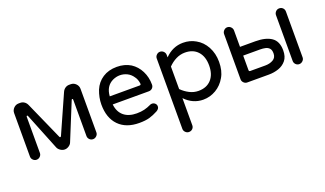

<svg xmlns="http://www.w3.org/2000/svg" viewBox="-72 -994 2791 1651"><g transform="rotate(-20 1323.5 -168.5)"><path d="M121 -23Q103 -23 89.5 -36.5Q76 -50 76 -68V-466Q76 -492 95 -511.5Q114 -531 141 -531H156Q175 -531 191.5 -520Q208 -509 217 -489L371 -143Q374 -136 379 -136Q384 -136 387 -143L542 -491Q551 -511 567.5 -522Q584 -533 603 -533H619Q645 -533 664.5 -513.5Q684 -494 684 -467V-68Q684 -50 670 -36.5Q656 -23 638 -23Q619 -23 606 -36.5Q593 -50 593 -68V-400Q593 -409 587 -409Q582 -409 580 -403L442 -65Q436 -48 417.5 -35.5Q399 -23 379 -23Q359 -23 340.5 -35.5Q322 -48 315 -65L180 -401Q179 -407 173 -407Q167 -407 167 -398V-68Q167 -50 153.5 -36.5Q140 -23 121 -23Z M1060 -18Q940 -18 873 -86.5Q806 -155 806 -278Q806 -311 812.5 -343Q819 -375 831 -406Q857 -468 911 -503Q965 -538 1040 -538Q1112 -538 1166 -505Q1217 -472 1245.5 -415.5Q1274 -359 1274 -291Q1274 -272 1261 -259Q1248 -246 1228 -246H898Q906 -176 950 -139.5Q994 -103 1068 -103Q1106 -103 1137 -110.5Q1168 -118 1199 -133Q1206 -137 1217 -137Q1233 -137 1245 -126Q1257 -115 1257 -98Q1257 -76 1231 -61Q1190 -39 1153 -28.5Q1116 -18 1060 -18ZM898 -320H1171Q1184 -320 1183 -333Q1178 -373 1159 -398Q1138 -430 1106.5 -445.5Q1075 -461 1040 -461Q1008 -461 975 -446Q904 -412 898 -320Z M1434 201Q1416 201 1402.5 187.5Q1389 174 1389 156V-488Q1389 -506 1402.5 -519.5Q1416 -533 1434 -533Q1453 -533 1466.5 -519.5Q1480 -506 1480 -488V-465Q1551 -538 1646 -538Q1710 -538 1761 -508Q1817 -477 1850 -416Q1883 -355 1883 -278Q1883 -238 1875 -203.5Q1867 -169 1850 -140Q1817 -82 1762.5 -50Q1708 -18 1646 -18Q1551 -18 1480 -92V156Q1480 175 1467 188Q1454 201 1434 201ZM1633 -103Q1707 -103 1749.5 -149.5Q1792 -196 1792 -278Q1792 -360 1749.5 -406.5Q1707 -453 1633 -453Q1590 -453 1551 -433.5Q1512 -414 1480 -381V-175Q1512 -143 1551 -123Q1590 -103 1633 -103Z M2050 -28Q2032 -28 2018.5 -41.5Q2005 -55 2005 -73V-487Q2005 -505 2018.5 -519Q2032 -533 2050 -533Q2069 -533 2082.5 -519Q2096 -505 2096 -487V-337H2236Q2331 -337 2383 -301Q2435 -265 2435 -182Q2435 -124 2407.5 -90.5Q2380 -57 2337.5 -42.5Q2295 -28 2248 -28ZM2525 -23Q2506 -23 2493 -36.5Q2480 -50 2480 -68V-487Q2480 -505 2493 -519Q2506 -533 2525 -533Q2545 -533 2558 -520Q2571 -507 2571 -487V-68Q2571 -50 2557 -36.5Q2543 -23 2525 -23ZM2108 -112H2246Q2287 -112 2317.5 -129.5Q2348 -147 2348 -186Q2348 -217 2334.5 -232Q2321 -247 2299 -252Q2277 -257 2251 -257H2096V-124Q2096 -112 2108 -112Z"/></g></svg>

Font: Huninn
Style: Regular
Weight: 400
Designer: justfont
Foundry: justfont
Version: Version 1.003